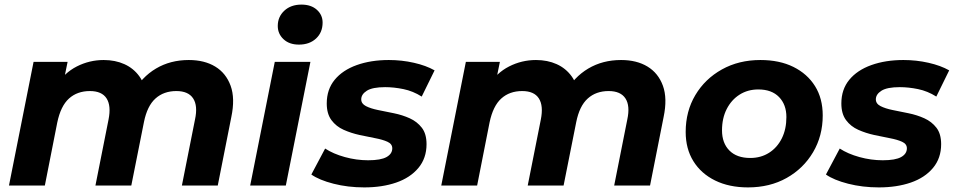

<svg xmlns="http://www.w3.org/2000/svg" viewBox="-20 -807 4158 835"><path d="M801 -546Q869 -546 916 -517.5Q963 -489 983 -434Q1003 -379 986 -298L927 0H771L828 -287Q841 -347 820 -379Q799 -411 747 -411Q692 -411 656 -378.5Q620 -346 606 -276L551 0H395L452 -287Q464 -347 443.5 -379Q423 -411 371 -411Q316 -411 280 -378.5Q244 -346 229 -274L175 0H19L126 -538H274L246 -401L222 -432Q259 -490 314 -518Q369 -546 431 -546Q481 -546 521 -528Q561 -510 586.5 -474.5Q612 -439 616 -386L556 -401Q596 -472 658.5 -509Q721 -546 801 -546Z M1068 0 1175 -538H1330L1223 0ZM1280 -613Q1238 -613 1213 -636.5Q1188 -660 1188 -694Q1188 -734 1216.5 -760.5Q1245 -787 1291 -787Q1333 -787 1358 -764.5Q1383 -742 1383 -709Q1383 -666 1354.5 -639.5Q1326 -613 1280 -613Z M1564 8Q1493 8 1430.5 -8Q1368 -24 1334 -48L1394 -161Q1429 -138 1479.5 -124Q1530 -110 1581 -110Q1636 -110 1661 -124Q1686 -138 1686 -162Q1686 -181 1665 -190.5Q1644 -200 1612 -206Q1580 -212 1543.5 -220Q1507 -228 1474.5 -242.5Q1442 -257 1421.5 -284.5Q1401 -312 1401 -357Q1401 -418 1435.5 -460Q1470 -502 1531.5 -524Q1593 -546 1671 -546Q1727 -546 1780 -534Q1833 -522 1870 -501L1814 -387Q1776 -411 1734.5 -419.5Q1693 -428 1655 -428Q1600 -428 1575.5 -412.5Q1551 -397 1551 -375Q1551 -356 1571.5 -345.5Q1592 -335 1624 -328.5Q1656 -322 1693 -314.5Q1730 -307 1762 -292.5Q1794 -278 1814.5 -251.5Q1835 -225 1835 -180Q1835 -119 1799.5 -76.5Q1764 -34 1703 -13Q1642 8 1564 8Z M2681 -546Q2749 -546 2796 -517.5Q2843 -489 2863 -434Q2883 -379 2866 -298L2807 0H2651L2708 -287Q2721 -347 2700 -379Q2679 -411 2627 -411Q2572 -411 2536 -378.5Q2500 -346 2486 -276L2431 0H2275L2332 -287Q2344 -347 2323.5 -379Q2303 -411 2251 -411Q2196 -411 2160 -378.5Q2124 -346 2109 -274L2055 0H1899L2006 -538H2154L2126 -401L2102 -432Q2139 -490 2194 -518Q2249 -546 2311 -546Q2361 -546 2401 -528Q2441 -510 2466.5 -474.5Q2492 -439 2496 -386L2436 -401Q2476 -472 2538.5 -509Q2601 -546 2681 -546Z M3233 8Q3151 8 3090 -22Q3029 -52 2995.5 -106Q2962 -160 2962 -233Q2962 -323 3004 -393.5Q3046 -464 3119.5 -505Q3193 -546 3287 -546Q3370 -546 3430.5 -516Q3491 -486 3524.5 -432.5Q3558 -379 3558 -305Q3558 -216 3516 -145Q3474 -74 3401 -33Q3328 8 3233 8ZM3243 -120Q3289 -120 3324.5 -142.5Q3360 -165 3380 -205Q3400 -245 3400 -298Q3400 -352 3368 -385Q3336 -418 3278 -418Q3232 -418 3196.5 -395.5Q3161 -373 3140.5 -333Q3120 -293 3120 -240Q3120 -185 3152 -152.5Q3184 -120 3243 -120Z M3802 8Q3731 8 3668.5 -8Q3606 -24 3572 -48L3632 -161Q3667 -138 3717.5 -124Q3768 -110 3819 -110Q3874 -110 3899 -124Q3924 -138 3924 -162Q3924 -181 3903 -190.5Q3882 -200 3850 -206Q3818 -212 3781.5 -220Q3745 -228 3712.5 -242.5Q3680 -257 3659.5 -284.5Q3639 -312 3639 -357Q3639 -418 3673.5 -460Q3708 -502 3769.5 -524Q3831 -546 3909 -546Q3965 -546 4018 -534Q4071 -522 4108 -501L4052 -387Q4014 -411 3972.5 -419.5Q3931 -428 3893 -428Q3838 -428 3813.5 -412.5Q3789 -397 3789 -375Q3789 -356 3809.5 -345.5Q3830 -335 3862 -328.5Q3894 -322 3931 -314.5Q3968 -307 4000 -292.5Q4032 -278 4052.5 -251.5Q4073 -225 4073 -180Q4073 -119 4037.5 -76.5Q4002 -34 3941 -13Q3880 8 3802 8Z"/></svg>

Font: Montserrat Thin
Style: Bold Italic
Weight: 700
Italic angle: -11.3°
Version: Version 9.000